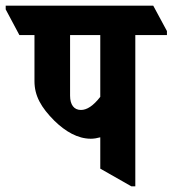

<svg xmlns="http://www.w3.org/2000/svg" viewBox="-82 -646 606 674"><path d="M237 -159C248 -159 259 -161 270 -164V-54L379 8H393V-523H504V-537L456 -626H-62V-613L-14 -523H39V-361C39 -310 62 -269 109 -222C148 -184 191 -159 237 -159ZM164 -310V-523H270V-306C245 -274 223 -260 202 -260C178 -260 164 -278 164 -310Z"/></svg>

Font: Noto Serif Devanagari ExtraCondensed ExtraBold
Style: Regular
Weight: 800
Width: 2
Designer: Universal Thirst, Indian Type Foundry and the Monotype Design Team
Foundry: Monotype Imaging Inc.
Version: Version 2.004